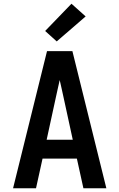

<svg xmlns="http://www.w3.org/2000/svg" viewBox="-20 -1009 640 1029"><path d="M50 0 232 -735H368L550 0H427L392 -159H208L173 0ZM370 -260 320 -490Q315 -513 310 -535.5Q305 -558 300 -580Q295 -558 290 -535.5Q285 -513 280 -490L230 -260ZM284 -787 222 -843 363 -989 439 -921Z"/></svg>

Font: Iosevka Extended
Style: Bold
Weight: 700
Width: 7
Monospace: yes
Designer: Belleve Invis
Foundry: Belleve Invis
Version: Version 32.5.0; ttfautohint (v1.8.4)